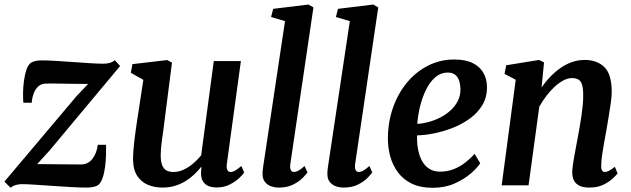

<svg xmlns="http://www.w3.org/2000/svg" viewBox="-27 -838 2853 868"><path d="M371.5 -458.5Q358 -458.5 337.2 -458.8Q316.5 -459 292.8 -459.2Q269 -459.5 246 -460Q223 -460.5 204.8 -460.5Q186.5 -460.5 178 -460Q158.5 -459 145.5 -446.8Q132.5 -434.5 125.2 -415Q118 -395.5 116.5 -373.5H78.5Q77 -390 77.2 -416.8Q77.5 -443.5 81.2 -472Q85 -500.5 92.8 -523.2Q100.5 -546 113.5 -554.5Q119 -558 130.5 -561.5Q142 -565 160 -565Q187 -565 225.2 -562.8Q263.5 -560.5 304.5 -557.5Q345.5 -554.5 381.8 -552.2Q418 -550 440.5 -550Q456 -550 468.8 -553.5Q481.5 -557 492 -566L516 -539.5L197 -157.5L141 -96Q161.5 -96 187.8 -95.8Q214 -95.5 242 -95.2Q270 -95 295.5 -94.8Q321 -94.5 339.5 -94.5Q371 -94.5 390.8 -119.8Q410.5 -145 415 -183.5H452.5Q453 -164.5 452.2 -137Q451.5 -109.5 447.8 -81.5Q444 -53.5 436 -31.2Q428 -9 414.5 0Q408.5 4 395.8 7Q383 10 364.5 10Q336.5 10 296 7.8Q255.5 5.5 212.2 2.5Q169 -0.5 131.5 -3Q94 -5.5 71 -5.5Q59.5 -5.5 45.2 -1.8Q31 2 21 11L-7 -17L320 -404.5Z M706.5 10Q673.5 10 643.5 -1.8Q613.5 -13.5 594.2 -41.5Q575 -69.5 574.5 -118Q574.5 -135.5 576 -156.5Q577.5 -177.5 580.2 -200.5Q583 -223.5 586.2 -247.2Q589.5 -271 593 -293.5L621 -477L564.5 -509L571.5 -548L728.5 -566.5L750.5 -555L716.5 -289.5Q714 -268 711 -246.8Q708 -225.5 705.2 -205.8Q702.5 -186 701 -168.5Q699.5 -151 699.5 -137Q699.5 -107.5 706.2 -90.8Q713 -74 726 -67.2Q739 -60.5 758 -60.5Q781.5 -60.5 804.5 -71.5Q827.5 -82.5 847.5 -99.8Q867.5 -117 882.5 -136L939.5 -562H1062L998.5 -97Q996 -78 1001 -69.2Q1006 -60.5 1015.5 -60.5Q1025 -60.5 1035.2 -66.2Q1045.5 -72 1064 -87.5L1077 -58.5Q1072.5 -50.5 1055.8 -34.2Q1039 -18 1012.5 -4.2Q986 9.5 952.5 9.5Q918 9.5 900.5 -6.2Q883 -22 882 -48.5Q882 -51 882 -54.8Q882 -58.5 882.2 -63.2Q882.5 -68 883 -73Q883.5 -78 884 -82.5L882.5 -83.5Q869 -66.5 851.5 -49.8Q834 -33 812.2 -19.5Q790.5 -6 764.2 2Q738 10 706.5 10Z M1285.5 -96.5Q1283 -79.5 1287.5 -70Q1292 -60.5 1302 -60.5Q1310.5 -60.5 1321 -65.8Q1331.5 -71 1350 -87.5L1363 -58.5Q1358 -51 1342.2 -34.5Q1326.5 -18 1299.2 -4Q1272 10 1233 10Q1214.5 10 1197.5 3.8Q1180.5 -2.5 1170 -16.5Q1159.5 -30.5 1160 -53.5Q1160 -58.5 1160.5 -65.2Q1161 -72 1162 -78.8Q1163 -85.5 1163.5 -89.5L1261.5 -742.5L1198.5 -761L1208 -798L1367.5 -817.5L1390 -804.5Z M1578.5 -96.5Q1576 -79.5 1580.5 -70Q1585 -60.5 1595 -60.5Q1603.5 -60.5 1614 -65.8Q1624.5 -71 1643 -87.5L1656 -58.5Q1651 -51 1635.2 -34.5Q1619.5 -18 1592.2 -4Q1565 10 1526 10Q1507.5 10 1490.5 3.8Q1473.5 -2.5 1463 -16.5Q1452.5 -30.5 1453 -53.5Q1453 -58.5 1453.5 -65.2Q1454 -72 1455 -78.8Q1456 -85.5 1456.5 -89.5L1554.5 -742.5L1491.5 -761L1501 -798L1660.5 -817.5L1683 -804.5Z M2144 -100Q2130.5 -79 2100.8 -53.2Q2071 -27.5 2027.5 -8.2Q1984 11 1928.5 11Q1873 11 1834.2 -8Q1795.5 -27 1771.8 -59.2Q1748 -91.5 1737.2 -131.2Q1726.5 -171 1726.5 -212.5Q1727 -287 1749.8 -351.5Q1772.5 -416 1813.2 -465Q1854 -514 1908.5 -541.5Q1963 -569 2026.5 -569Q2077.5 -569 2109.8 -553Q2142 -537 2158 -509.2Q2174 -481.5 2174.5 -447Q2175.5 -399.5 2154 -363.5Q2132.5 -327.5 2096.8 -301.8Q2061 -276 2018.5 -259.5Q1976 -243 1934 -234.8Q1892 -226.5 1858.5 -226Q1857.5 -192 1863 -162.5Q1868.5 -133 1881 -110.2Q1893.5 -87.5 1913.8 -74.8Q1934 -62 1962.5 -62Q1995.5 -62 2024 -73.2Q2052.5 -84.5 2076 -102.8Q2099.5 -121 2118.5 -142.5ZM1998.5 -510Q1965 -510 1940 -488Q1915 -466 1898 -430.5Q1881 -395 1871.5 -354.8Q1862 -314.5 1859.5 -278Q1883 -279 1910 -286.2Q1937 -293.5 1962.8 -306.5Q1988.5 -319.5 2009.5 -338.5Q2030.5 -357.5 2043 -382.2Q2055.5 -407 2054.5 -436.5Q2053.5 -473.5 2039 -491.8Q2024.5 -510 1998.5 -510Z M2421.5 -442.5Q2439.5 -469 2461.2 -491.5Q2483 -514 2507.8 -531.2Q2532.5 -548.5 2560 -557.8Q2587.5 -567 2617 -567Q2671.5 -567 2705 -535Q2738.5 -503 2738.5 -421.5Q2738.5 -403 2734.2 -372Q2730 -341 2724.2 -307.5Q2718.5 -274 2714 -247Q2709.5 -222 2704.2 -193.8Q2699 -165.5 2695.2 -138.5Q2691.5 -111.5 2691 -91Q2690.5 -73.5 2695.2 -67Q2700 -60.5 2706.5 -60.5Q2715.5 -60.5 2726 -65.8Q2736.5 -71 2752.5 -84L2765 -54.5Q2761 -48 2744.5 -32.2Q2728 -16.5 2701.2 -3.2Q2674.5 10 2638 10Q2607 10 2589.8 0.2Q2572.5 -9.5 2566 -25.8Q2559.5 -42 2560 -61.5Q2560.5 -75 2563 -93.5Q2565.5 -112 2569.5 -133.2Q2573.5 -154.5 2577.5 -176.5Q2581.5 -198.5 2585.5 -219Q2589 -239.5 2593.5 -263.8Q2598 -288 2601.5 -313.2Q2605 -338.5 2607.5 -363Q2610 -387.5 2609.5 -409.5Q2609.5 -439 2604.2 -455.5Q2599 -472 2587.8 -478.5Q2576.5 -485 2558.5 -485Q2540.5 -485 2520.8 -474.8Q2501 -464.5 2481.2 -446.5Q2461.5 -428.5 2443.5 -405Q2425.5 -381.5 2411 -355.5L2362.5 0H2241L2304.5 -477.5L2254 -504L2261.5 -543L2410 -567L2432.5 -556Z"/></svg>

Font: Merriweather 20pt SemiBold
Style: Italic
Weight: 600
Italic angle: -7.8°
Version: Version 2.101